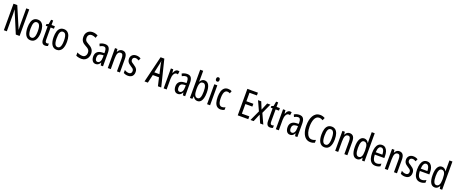

<svg xmlns="http://www.w3.org/2000/svg" viewBox="203 -2805 11538 4860"><g transform="rotate(20 5972.0 -375.0)"><path d="M497 0H395L151 -582H147Q149 -555 150.5 -529.5Q152 -504 152.5 -481.5Q153 -459 153 -438V0H73V-714H175L419 -141H422Q421 -171 419.5 -196.5Q418 -222 417.5 -244.5Q417 -267 417 -286V-714H497Z M972 -269Q972 -206 961 -155Q950 -104 928 -67Q906 -30 871.5 -10Q837 10 790 10Q745 10 711.5 -10Q678 -30 655.5 -66.5Q633 -103 622 -154.5Q611 -206 611 -269Q611 -358 630.5 -420Q650 -482 690 -514.5Q730 -547 792 -547Q849 -547 889.5 -515.5Q930 -484 951 -422.5Q972 -361 972 -269ZM694 -269Q694 -201 704.5 -154.5Q715 -108 736.5 -84.5Q758 -61 792 -61Q826 -61 847.5 -84Q869 -107 879.5 -153.5Q890 -200 890 -269Q890 -338 879.5 -384Q869 -430 847.5 -453Q826 -476 792 -476Q740 -476 717 -424.5Q694 -373 694 -269Z M1211 -62Q1223 -62 1235 -65Q1247 -68 1259 -72V-6Q1243 1 1225 5.5Q1207 10 1184 10Q1149 10 1126 -6Q1103 -22 1092 -53.5Q1081 -85 1081 -133V-469H1031V-513L1085 -535L1107 -658H1162V-537H1252V-469H1162V-143Q1162 -103 1172 -82.5Q1182 -62 1211 -62Z M1676 -269Q1676 -206 1665 -155Q1654 -104 1632 -67Q1610 -30 1575.5 -10Q1541 10 1494 10Q1449 10 1415.5 -10Q1382 -30 1359.5 -66.5Q1337 -103 1326 -154.5Q1315 -206 1315 -269Q1315 -358 1334.5 -420Q1354 -482 1394 -514.5Q1434 -547 1496 -547Q1553 -547 1593.5 -515.5Q1634 -484 1655 -422.5Q1676 -361 1676 -269ZM1398 -269Q1398 -201 1408.5 -154.5Q1419 -108 1440.5 -84.5Q1462 -61 1496 -61Q1530 -61 1551.5 -84Q1573 -107 1583.5 -153.5Q1594 -200 1594 -269Q1594 -338 1583.5 -384Q1573 -430 1551.5 -453Q1530 -476 1496 -476Q1444 -476 1421 -424.5Q1398 -373 1398 -269Z M2353 -196Q2353 -136 2329.5 -89.5Q2306 -43 2264 -16.5Q2222 10 2165 10Q2136 10 2110 6.5Q2084 3 2060.5 -4Q2037 -11 2016 -21V-108Q2050 -89 2089 -79Q2128 -69 2162 -69Q2196 -69 2219.5 -85Q2243 -101 2255.5 -128.5Q2268 -156 2268 -188Q2268 -223 2257.5 -247Q2247 -271 2223 -291Q2199 -311 2158 -332Q2126 -349 2100.5 -367.5Q2075 -386 2057.5 -409Q2040 -432 2030.5 -463Q2021 -494 2021 -536Q2020 -592 2043.5 -634.5Q2067 -677 2108.5 -701Q2150 -725 2203 -724Q2245 -724 2282 -713.5Q2319 -703 2347 -689L2320 -612Q2290 -629 2261 -637Q2232 -645 2205 -645Q2174 -645 2152 -631.5Q2130 -618 2118 -594.5Q2106 -571 2106 -540Q2106 -503 2116 -479.5Q2126 -456 2150.5 -437.5Q2175 -419 2216 -396Q2263 -372 2293 -343Q2323 -314 2338 -278Q2353 -242 2353 -196Z M2604 -547Q2680 -547 2712 -499Q2744 -451 2744 -362V0H2682L2670 -74H2668Q2654 -46 2636 -27.5Q2618 -9 2595.5 0.5Q2573 10 2545 10Q2504 10 2477 -12.5Q2450 -35 2437.5 -71.5Q2425 -108 2425 -150Q2425 -230 2471 -274Q2517 -318 2602 -322L2663 -325V-360Q2663 -422 2646 -451Q2629 -480 2591 -480Q2569 -480 2544 -472Q2519 -464 2490 -447L2464 -508Q2496 -528 2531 -537.5Q2566 -547 2604 -547ZM2616 -263Q2561 -260 2534.5 -232.5Q2508 -205 2508 -152Q2508 -103 2525 -79.5Q2542 -56 2573 -56Q2615 -56 2639.5 -97.5Q2664 -139 2664 -212V-266Z M3069 -547Q3134 -547 3167 -502Q3200 -457 3200 -364V0H3119V-348Q3119 -411 3103 -443Q3087 -475 3051 -475Q2999 -475 2976 -429Q2953 -383 2953 -279V0H2872V-537H2937L2946 -464H2951Q2963 -491 2980.5 -509.5Q2998 -528 3021 -537.5Q3044 -547 3069 -547Z M3570 -144Q3570 -95 3552 -60.5Q3534 -26 3500 -8Q3466 10 3418 10Q3381 10 3350 1.5Q3319 -7 3296 -20V-104Q3318 -86 3350 -74.5Q3382 -63 3415 -63Q3450 -63 3470 -83.5Q3490 -104 3490 -141Q3490 -162 3482 -178.5Q3474 -195 3456 -210Q3438 -225 3408 -242Q3375 -263 3349.5 -285Q3324 -307 3310 -336Q3296 -365 3296 -406Q3296 -470 3337.5 -508.5Q3379 -547 3446 -547Q3481 -547 3511 -538Q3541 -529 3569 -512L3539 -447Q3518 -461 3495 -469.5Q3472 -478 3447 -478Q3413 -478 3393.5 -459Q3374 -440 3374 -408Q3374 -387 3382 -371Q3390 -355 3409 -340.5Q3428 -326 3459 -307Q3492 -286 3517 -264Q3542 -242 3556 -213.5Q3570 -185 3570 -144Z M4223 0 4171 -223H4004L3952 0H3862L4035 -714H4136L4312 0ZM4102 -535Q4099 -554 4095.5 -571.5Q4092 -589 4089.5 -606Q4087 -623 4085 -638Q4084 -623 4081.5 -606Q4079 -589 4075.5 -571.5Q4072 -554 4068 -536L4017 -301H4155Z M4561 -547Q4572 -547 4583.5 -545.5Q4595 -544 4607 -540L4595 -456Q4586 -460 4576 -461.5Q4566 -463 4555 -463Q4534 -463 4516 -449.5Q4498 -436 4485 -411Q4472 -386 4465 -352.5Q4458 -319 4458 -280V0H4377V-537H4440L4451 -445H4456Q4468 -476 4483.5 -499Q4499 -522 4518.5 -534.5Q4538 -547 4561 -547Z M4817 -547Q4893 -547 4925 -499Q4957 -451 4957 -362V0H4895L4883 -74H4881Q4867 -46 4849 -27.5Q4831 -9 4808.5 0.5Q4786 10 4758 10Q4717 10 4690 -12.5Q4663 -35 4650.5 -71.5Q4638 -108 4638 -150Q4638 -230 4684 -274Q4730 -318 4815 -322L4876 -325V-360Q4876 -422 4859 -451Q4842 -480 4804 -480Q4782 -480 4757 -472Q4732 -464 4703 -447L4677 -508Q4709 -528 4744 -537.5Q4779 -547 4817 -547ZM4829 -263Q4774 -260 4747.5 -232.5Q4721 -205 4721 -152Q4721 -103 4738 -79.5Q4755 -56 4786 -56Q4828 -56 4852.5 -97.5Q4877 -139 4877 -212V-266Z M5166 -543Q5166 -527 5165 -508Q5164 -489 5163 -466H5167Q5189 -507 5218 -526.5Q5247 -546 5284 -546Q5361 -546 5401 -475.5Q5441 -405 5441 -269Q5441 -180 5423 -117.5Q5405 -55 5371 -22.5Q5337 10 5287 10Q5249 10 5219.5 -9Q5190 -28 5167 -68H5162L5151 0H5085V-760H5166ZM5266 -475Q5226 -475 5204 -449Q5182 -423 5174 -378Q5166 -333 5166 -276V-257Q5166 -157 5191 -108.5Q5216 -60 5267 -60Q5313 -60 5335.5 -111Q5358 -162 5358 -270Q5358 -372 5336 -423.5Q5314 -475 5266 -475Z M5628 -537V0H5547V-537ZM5589 -739Q5612 -739 5623.5 -724Q5635 -709 5635 -681Q5635 -654 5623.5 -639Q5612 -624 5589 -624Q5567 -624 5554 -639Q5541 -654 5541 -681Q5541 -710 5553.5 -724.5Q5566 -739 5589 -739Z M5914 10Q5855 10 5815 -20.5Q5775 -51 5755.5 -112.5Q5736 -174 5736 -265Q5736 -353 5755.5 -416Q5775 -479 5815 -513Q5855 -547 5916 -547Q5948 -547 5973 -540.5Q5998 -534 6019 -522L5994 -455Q5975 -465 5957 -470Q5939 -475 5922 -475Q5888 -475 5865 -451.5Q5842 -428 5830.5 -381.5Q5819 -335 5819 -266Q5819 -198 5830.5 -152Q5842 -106 5865.5 -83.5Q5889 -61 5923 -61Q5945 -61 5967.5 -67.5Q5990 -74 6013 -86V-18Q5992 -5 5964.5 2.5Q5937 10 5914 10Z M6657 0H6373V-714H6657V-639H6457V-410H6645V-335H6457V-76H6657Z M6843 -277 6724 -537H6811L6890 -343L6971 -537H7057L6937 -273L7062 0H6976L6888 -207L6801 0H6716Z M7272 -62Q7284 -62 7296 -65Q7308 -68 7320 -72V-6Q7304 1 7286 5.5Q7268 10 7245 10Q7210 10 7187 -6Q7164 -22 7153 -53.5Q7142 -85 7142 -133V-469H7092V-513L7146 -535L7168 -658H7223V-537H7313V-469H7223V-143Q7223 -103 7233 -82.5Q7243 -62 7272 -62Z M7583 -547Q7594 -547 7605.5 -545.5Q7617 -544 7629 -540L7617 -456Q7608 -460 7598 -461.5Q7588 -463 7577 -463Q7556 -463 7538 -449.5Q7520 -436 7507 -411Q7494 -386 7487 -352.5Q7480 -319 7480 -280V0H7399V-537H7462L7473 -445H7478Q7490 -476 7505.5 -499Q7521 -522 7540.5 -534.5Q7560 -547 7583 -547Z M7839 -547Q7915 -547 7947 -499Q7979 -451 7979 -362V0H7917L7905 -74H7903Q7889 -46 7871 -27.5Q7853 -9 7830.5 0.5Q7808 10 7780 10Q7739 10 7712 -12.5Q7685 -35 7672.5 -71.5Q7660 -108 7660 -150Q7660 -230 7706 -274Q7752 -318 7837 -322L7898 -325V-360Q7898 -422 7881 -451Q7864 -480 7826 -480Q7804 -480 7779 -472Q7754 -464 7725 -447L7699 -508Q7731 -528 7766 -537.5Q7801 -547 7839 -547ZM7851 -263Q7796 -260 7769.5 -232.5Q7743 -205 7743 -152Q7743 -103 7760 -79.5Q7777 -56 7808 -56Q7850 -56 7874.5 -97.5Q7899 -139 7899 -212V-266Z M8334 -649Q8293 -649 8263.5 -625.5Q8234 -602 8215.5 -561Q8197 -520 8188 -467.5Q8179 -415 8179 -357Q8179 -267 8198.5 -201.5Q8218 -136 8254 -101Q8290 -66 8339 -66Q8369 -66 8395.5 -73.5Q8422 -81 8446 -93V-17Q8422 -4 8393 3Q8364 10 8329 10Q8256 10 8203 -34Q8150 -78 8121 -160.5Q8092 -243 8092 -358Q8092 -434 8106.5 -500.5Q8121 -567 8151 -617.5Q8181 -668 8226 -696.5Q8271 -725 8331 -725Q8367 -725 8400 -716Q8433 -707 8464 -689L8434 -618Q8412 -632 8387 -640.5Q8362 -649 8334 -649Z M8891 -269Q8891 -206 8880 -155Q8869 -104 8847 -67Q8825 -30 8790.5 -10Q8756 10 8709 10Q8664 10 8630.5 -10Q8597 -30 8574.5 -66.5Q8552 -103 8541 -154.5Q8530 -206 8530 -269Q8530 -358 8549.5 -420Q8569 -482 8609 -514.5Q8649 -547 8711 -547Q8768 -547 8808.5 -515.5Q8849 -484 8870 -422.5Q8891 -361 8891 -269ZM8613 -269Q8613 -201 8623.5 -154.5Q8634 -108 8655.5 -84.5Q8677 -61 8711 -61Q8745 -61 8766.5 -84Q8788 -107 8798.5 -153.5Q8809 -200 8809 -269Q8809 -338 8798.5 -384Q8788 -430 8766.5 -453Q8745 -476 8711 -476Q8659 -476 8636 -424.5Q8613 -373 8613 -269Z M9195 -547Q9260 -547 9293 -502Q9326 -457 9326 -364V0H9245V-348Q9245 -411 9229 -443Q9213 -475 9177 -475Q9125 -475 9102 -429Q9079 -383 9079 -279V0H8998V-537H9063L9072 -464H9077Q9089 -491 9106.5 -509.5Q9124 -528 9147 -537.5Q9170 -547 9195 -547Z M9588 10Q9511 10 9471 -61Q9431 -132 9431 -268Q9431 -402 9471 -474.5Q9511 -547 9585 -547Q9610 -547 9632 -538Q9654 -529 9673 -511.5Q9692 -494 9705 -468H9709Q9708 -491 9707 -508.5Q9706 -526 9706 -542V-760H9787V0H9722L9711 -68H9706Q9692 -43 9674.5 -25.5Q9657 -8 9635.5 1Q9614 10 9588 10ZM9607 -59Q9656 -59 9681 -105Q9706 -151 9706 -244V-274Q9706 -378 9682 -426.5Q9658 -475 9605 -475Q9558 -475 9536 -422Q9514 -369 9514 -268Q9514 -165 9536.5 -112Q9559 -59 9607 -59Z M10066 -546Q10121 -546 10157 -514.5Q10193 -483 10211 -429.5Q10229 -376 10229 -309V-253H9974Q9976 -156 10005 -107.5Q10034 -59 10093 -59Q10122 -59 10150.5 -68Q10179 -77 10209 -96V-24Q10181 -7 10150 1.5Q10119 10 10084 10Q10016 10 9974 -26.5Q9932 -63 9913 -125Q9894 -187 9894 -265Q9894 -356 9913.5 -418.5Q9933 -481 9971.5 -513.5Q10010 -546 10066 -546ZM10066 -480Q10025 -480 10002 -440Q9979 -400 9975 -317H10153Q10153 -361 10144 -398Q10135 -435 10115.5 -457.5Q10096 -480 10066 -480Z M10531 -547Q10596 -547 10629 -502Q10662 -457 10662 -364V0H10581V-348Q10581 -411 10565 -443Q10549 -475 10513 -475Q10461 -475 10438 -429Q10415 -383 10415 -279V0H10334V-537H10399L10408 -464H10413Q10425 -491 10442.5 -509.5Q10460 -528 10483 -537.5Q10506 -547 10531 -547Z M11032 -144Q11032 -95 11014 -60.5Q10996 -26 10962 -8Q10928 10 10880 10Q10843 10 10812 1.5Q10781 -7 10758 -20V-104Q10780 -86 10812 -74.5Q10844 -63 10877 -63Q10912 -63 10932 -83.5Q10952 -104 10952 -141Q10952 -162 10944 -178.5Q10936 -195 10918 -210Q10900 -225 10870 -242Q10837 -263 10811.5 -285Q10786 -307 10772 -336Q10758 -365 10758 -406Q10758 -470 10799.5 -508.5Q10841 -547 10908 -547Q10943 -547 10973 -538Q11003 -529 11031 -512L11001 -447Q10980 -461 10957 -469.5Q10934 -478 10909 -478Q10875 -478 10855.5 -459Q10836 -440 10836 -408Q10836 -387 10844 -371Q10852 -355 10871 -340.5Q10890 -326 10921 -307Q10954 -286 10979 -264Q11004 -242 11018 -213.5Q11032 -185 11032 -144Z M11279 -546Q11334 -546 11370 -514.5Q11406 -483 11424 -429.5Q11442 -376 11442 -309V-253H11187Q11189 -156 11218 -107.5Q11247 -59 11306 -59Q11335 -59 11363.5 -68Q11392 -77 11422 -96V-24Q11394 -7 11363 1.5Q11332 10 11297 10Q11229 10 11187 -26.5Q11145 -63 11126 -125Q11107 -187 11107 -265Q11107 -356 11126.5 -418.5Q11146 -481 11184.5 -513.5Q11223 -546 11279 -546ZM11279 -480Q11238 -480 11215 -440Q11192 -400 11188 -317H11366Q11366 -361 11357 -398Q11348 -435 11328.5 -457.5Q11309 -480 11279 -480Z M11681 10Q11604 10 11564 -61Q11524 -132 11524 -268Q11524 -402 11564 -474.5Q11604 -547 11678 -547Q11703 -547 11725 -538Q11747 -529 11766 -511.5Q11785 -494 11798 -468H11802Q11801 -491 11800 -508.5Q11799 -526 11799 -542V-760H11880V0H11815L11804 -68H11799Q11785 -43 11767.5 -25.5Q11750 -8 11728.5 1Q11707 10 11681 10ZM11700 -59Q11749 -59 11774 -105Q11799 -151 11799 -244V-274Q11799 -378 11775 -426.5Q11751 -475 11698 -475Q11651 -475 11629 -422Q11607 -369 11607 -268Q11607 -165 11629.5 -112Q11652 -59 11700 -59Z"/></g></svg>

Font: Noto Sans Arabic ExtraCondensed
Style: Regular
Weight: 400
Width: 2
Designer: Monotype Design Team, Nadine Chahine, Nizar Qandah and Khaled Hosny
Foundry: Monotype Imaging Inc.
Version: Version 2.012